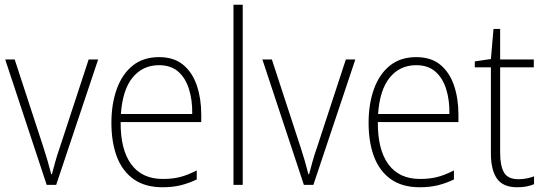

<svg xmlns="http://www.w3.org/2000/svg" viewBox="-20 -780 2296 810"><path d="M177 0 2 -529H42L163 -159Q183 -98 196 -45H199Q206 -71 213.5 -98.5Q221 -126 232 -157L354 -529H394L217 0Z M651 -539Q714 -539 753 -506.5Q792 -474 810.5 -419Q829 -364 829 -297V-265H489Q488 -149 533.5 -87Q579 -25 667 -25Q707 -25 739 -33Q771 -41 810 -61V-23Q777 -7 742.5 1.5Q708 10 666 10Q592 10 544 -24Q496 -58 473 -119Q450 -180 450 -262Q450 -341 472.5 -404Q495 -467 539.5 -503Q584 -539 651 -539ZM651 -505Q582 -505 539.5 -453Q497 -401 490 -299H791Q792 -358 777 -405Q762 -452 731 -478.5Q700 -505 651 -505Z M1004 0H965V-760H1004Z M1262 0 1087 -529H1127L1248 -159Q1268 -98 1281 -45H1284Q1291 -71 1298.5 -98.5Q1306 -126 1317 -157L1439 -529H1479L1302 0Z M1736 -539Q1799 -539 1838 -506.5Q1877 -474 1895.5 -419Q1914 -364 1914 -297V-265H1574Q1573 -149 1618.5 -87Q1664 -25 1752 -25Q1792 -25 1824 -33Q1856 -41 1895 -61V-23Q1862 -7 1827.5 1.5Q1793 10 1751 10Q1677 10 1629 -24Q1581 -58 1558 -119Q1535 -180 1535 -262Q1535 -341 1557.5 -404Q1580 -467 1624.5 -503Q1669 -539 1736 -539ZM1736 -505Q1667 -505 1624.5 -453Q1582 -401 1575 -299H1876Q1877 -358 1862 -405Q1847 -452 1816 -478.5Q1785 -505 1736 -505Z M2167 -24Q2186 -24 2203 -27.5Q2220 -31 2233 -36V-3Q2219 3 2202 6.5Q2185 10 2162 10Q2102 10 2076.5 -26.5Q2051 -63 2051 -133V-496H1983V-521L2051 -531L2062 -658H2090V-529H2232V-496H2090V-135Q2090 -80 2106.5 -52Q2123 -24 2167 -24Z"/></svg>

Font: Noto Sans Sinhala SemiCondensed ExtraLight
Style: Regular
Weight: 200
Width: 4
Designer: Jelle Bosma - Monotype Design Team
Foundry: Monotype Imaging Inc.
Version: Version 2.006; ttfautohint (v1.8.4.7-5d5b)